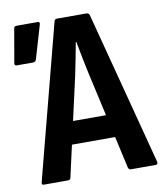

<svg xmlns="http://www.w3.org/2000/svg" viewBox="-76 -718 664 780"><g transform="rotate(-10 256.0 -327.5)"><path d="M42.7 0Q31.3 0 35.3 -12.4L200.3 -646.6Q202.8 -655 212.2 -655H333Q341.9 -655 345.4 -646.6L511.4 -12.4Q513.9 0 503 0H401.6Q393.7 0 390.2 -8.4L299.5 -413.8Q291.9 -447.8 285.4 -481.2Q278.9 -514.7 272.8 -547.7H270.3Q264.3 -514.7 257.8 -481.3Q251.3 -447.8 244.2 -413.9L153.1 -8.9Q151.5 0 141.7 0ZM165 -140.2 183.4 -234.1H357.8L378.2 -140.2ZM17.7 -496.3Q7.3 -496.3 9.8 -508.6L33.7 -646.1Q34.7 -655 45.1 -655H131.4Q143.3 -655 138.3 -641.6L98.1 -505.2Q94.6 -496.3 84.2 -496.3Z"/></g></svg>

Font: Sofia Sans Condensed
Style: Regular
Weight: 400
Designer: Botio Nikoltchev, Ani Petrova
Foundry: lettersoup
Version: Version 4.100